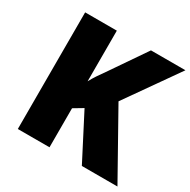

<svg xmlns="http://www.w3.org/2000/svg" viewBox="-160 -866 1010 1018"><g transform="rotate(30 345.5 -357.0)"><path d="M687 0 466 -394 691 -714H480L330 -495C310 -467 287 -435 271 -404V-714H77V0H271V-239L328 -273L469 0Z"/></g></svg>

Font: Noto Sans Malayalam Black
Style: Regular
Weight: 900
Designer: Jelle Bosma - Monotype Design Team
Foundry: Monotype Imaging Inc.
Version: Version 2.104